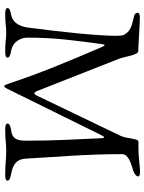

<svg xmlns="http://www.w3.org/2000/svg" viewBox="97 -794 706 941"><g transform="rotate(90 450.5 -323.0)"><path d="M735 -568C735 -600 784 -613 818 -623C824 -625 844 -635 844 -646C844 -655 829 -656 823 -656H820C800 -656 752 -648 709 -648H673C658 -648 660 -592 645 -560L448 -150C444 -142 440 -138 437 -138C433 -138 429 -143 425 -153L267 -554C257 -581 249 -647 231 -647C205 -647 102 -655 65 -655C59 -655 42 -654 42 -644C42 -635 50 -629 56 -627C80 -621 119 -616 139 -593C150 -580 154 -572 154 -561C154 -555 155 -548 155 -538C155 -454 138 -282 114 -102C112 -89 102 -33 52 -24C29 -20 19 -15 19 -6C19 2 31 5 48 5C102 5 103 0 139 0C176 0 179 5 233 5C250 5 262 2 262 -6C262 -15 252 -20 229 -24C180 -33 164 -76 164 -102C164 -238 177 -330 196 -471C198 -486 203 -485 209 -471C284 -296 336 -172 388 -16C393 -1 397 10 402 10C406 10 411 3 419 -14L641 -464C646 -474 650 -480 652 -480C655 -480 657 -475 657 -464C663 -329 669 -240 669 -96C669 -49 657 -29 618 -24C595 -21 585 -15 585 -6C585 2 597 5 614 5C668 5 678 0 719 0C765 0 782 5 836 5C853 5 865 2 865 -6C865 -15 855 -20 832 -24C782 -33 759 -54 757 -95C749 -246 735 -382 735 -568Z"/></g></svg>

Font: EB Garamond 12
Style: Regular
Weight: 400
Version: Version 0.016+